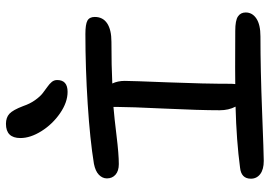

<svg xmlns="http://www.w3.org/2000/svg" viewBox="-151 -790 910 648"><g transform="rotate(-90 304.0 -466.0)"><path d="M317.9 -692.9Q282.7 -692.9 245.8 -718.3Q209 -743.7 185.5 -781Q162.1 -818.4 162.1 -852.1Q162.1 -900.9 210 -900.9Q231.4 -900.9 244.1 -889.2Q256.8 -877.4 270 -842.8Q277.8 -819.8 290 -802.7Q302.2 -785.6 313.5 -776.9Q324.7 -768.1 335 -761Q345.2 -753.9 351.6 -746.1Q357.9 -738.3 357.9 -728Q357.9 -692.9 317.9 -692.9ZM85 -30.8Q56.2 -30.8 40.5 -42.7Q24.9 -54.7 24.9 -74.2Q24.9 -106.9 62 -110.8Q152.8 -123 268.1 -126Q255.9 -149.4 255.9 -179.2Q255.9 -247.1 261.5 -365.2Q267.1 -483.4 267.1 -524.9V-538.1Q231.4 -535.2 169.4 -527.6Q107.4 -520 74.2 -520Q51.3 -520 38.6 -531Q25.9 -542 25.9 -560.1Q25.9 -575.2 38.1 -587.2Q50.3 -599.1 75.2 -604Q155.8 -617.2 276.9 -625Q397.9 -632.8 513.2 -632.8Q545.9 -632.8 558.3 -626Q570.8 -619.1 570.8 -601.1Q570.8 -573.7 549.1 -559.3Q527.3 -544.9 486.8 -544.9Q404.8 -544.9 346.2 -542Q355 -523.4 355 -500Q355 -478 350.1 -355Q345.2 -231.9 345.2 -139.2Q345.2 -136.7 344.7 -132.3Q344.2 -127.9 344.2 -127Q369.1 -127.4 398.2 -127.4Q427.2 -127.4 464.6 -127.2Q502 -127 523.9 -127Q559.1 -127 572.5 -117.9Q585.9 -108.9 585.9 -91.8Q585.9 -69.3 565.4 -55.7Q544.9 -42 504.9 -42Q394 -42 250.7 -36.4Q107.4 -30.8 85 -30.8Z"/></g></svg>

Font: Shantell Sans Irregular Bouncy
Style: Regular
Weight: 400
Designer: Stephen Nixon, Anya Danilova, Shantell Martin
Foundry: Arrow Type
Version: Version 1.006;[9816181b4]